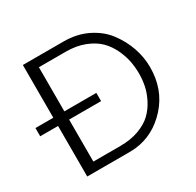

<svg xmlns="http://www.w3.org/2000/svg" viewBox="-162 -865 1059 1036"><g transform="rotate(-30 367.0 -347.5)"><path d="M-12.2 -314.9V-366.2H99.1V-694.8H353Q435.1 -694.8 501 -662.4Q566.9 -629.9 606.4 -577.4Q646 -524.9 667 -464.4Q688 -403.8 688 -341.8Q688 -203.6 603 -109.4Q518.1 -15.1 400.9 -2Q383.8 0 349.1 0H99.1V-314.9ZM168 -53.2H335.9Q400.9 -53.2 451.9 -72Q502.9 -90.8 533.4 -120.4Q564 -149.9 584 -189.5Q604 -229 611.6 -266.1Q619.1 -303.2 619.1 -341.8Q619.1 -381.8 611.6 -419.9Q604 -458 584.5 -499Q564.9 -540 533.9 -570.6Q502.9 -601.1 451.9 -621.1Q400.9 -641.1 335.9 -641.1H168V-366.2H367.2V-314.9H168Z"/></g></svg>

Font: CMU Bright
Style: Roman
Weight: 500
Version: Version 0.7.0